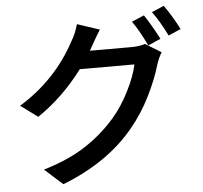

<svg xmlns="http://www.w3.org/2000/svg" viewBox="-60 -898 1096 1039"><g transform="rotate(-5 488.5 -378.0)"><path d="M755.9 -793Q791 -741.2 834 -659.2L765.6 -628.9Q723.6 -715.8 688.5 -764.6ZM45.9 -364.3Q244.1 -485.4 351.6 -685.5Q377 -726.6 390.6 -777.3L511.7 -737.3Q489.3 -702.1 459 -647.5L448.2 -627.9H671.9Q717.8 -627.9 748 -638.7L834 -585.9Q816.4 -556.6 805.7 -523.4Q783.2 -445.3 739.3 -356.4Q695.3 -267.6 633.8 -192.4Q491.2 -17.6 242.2 79.1L144.5 -8.8Q279.3 -48.8 372.6 -109.4Q465.8 -169.9 537.1 -252Q587.9 -310.5 628.4 -390.6Q668.9 -470.7 681.6 -533.2H384.8Q278.3 -390.6 138.7 -295.9ZM800.8 -806.6 867.2 -835Q910.2 -775.4 947.3 -702.1L879.9 -672.9Q836.9 -758.8 800.8 -806.6Z"/></g></svg>

Font: Min Sans SemiBold
Style: Regular
Weight: 600
Designer: Jinseong-Kim, NotoSansCJK, Nunito
Foundry: Jinseong-Kim
Version: Version 1.400;Glyphs 3.1.2 (3151)